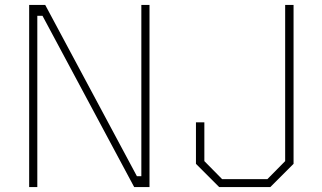

<svg xmlns="http://www.w3.org/2000/svg" viewBox="-20 -757 1305 777"><path d="M98 0V-737H163L534 -44H552V-737H585V0H523L152 -693H131V0ZM867 0 773 -94V-262H807V-105L879 -32H1062L1134 -105V-737H1168V-94L1074 0Z"/></svg>

Font: Tomorrow ExtraLight
Style: Regular
Weight: 275
Designer: Tony de Marco, Monica Rizzolli
Foundry: Just in Type
Version: Version 2.002